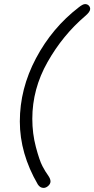

<svg xmlns="http://www.w3.org/2000/svg" viewBox="-20 -806 461 939"><path d="M193 113Q176 113 165 96Q77 -55 77 -212Q77 -372 156 -521Q235 -670 365 -770Q385 -786 396 -786Q407 -786 414 -779Q421 -772 421 -762Q421 -748 396 -727Q287 -634 212.5 -502.5Q138 -371 138 -225Q138 -153 155.5 -87Q173 -21 187.5 6.5Q202 34 216 53Q227 69 227 81Q227 93 216 103Q205 113 193 113Z"/></svg>

Font: Comic Neue
Style: Italic
Weight: 400
Italic angle: -12°
Designer: Craig Rozynski
Foundry: Craig Rozynski
Version: Version 2.003